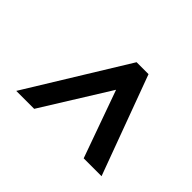

<svg xmlns="http://www.w3.org/2000/svg" viewBox="-87 -808 705 705"><g transform="rotate(45 265.0 -455.5)"><path d="M45 -262 283 -649H345L488 -262H395.2L301.3 -524.2L138.2 -262Z"/></g></svg>

Font: Faustina Light
Style: Italic
Weight: 300
Italic angle: -8°
Designer: Alfonso Garcia
Foundry: http://www.omnibus-type.com
Version: Version 1.200